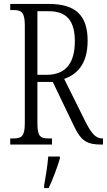

<svg xmlns="http://www.w3.org/2000/svg" viewBox="-20 -734 543 975"><path d="M32 0H244V-31H227C185 -31 170 -41 170 -108V-318H248L357 -91C392 -18 423 0 493 0H503V-31H499C465 -31 443 -59 415 -114L306 -333C367 -355 425 -404 425 -527C425 -653 367 -714 228 -714H32V-683H47C88 -683 106 -673 106 -605V-108C106 -41 89 -31 47 -31H32ZM215 -354H170V-677H228C323 -677 360 -623 360 -525C360 -414 315 -354 215 -354ZM204 208V221H227C247 180 272 113 284 71V61H225C221 112 212 161 204 208Z"/></svg>

Font: Noto Serif Tamil ExtraCondensed Light
Style: Italic
Weight: 300
Width: 2
Italic angle: -12°
Designer: Indian Type Foundry, Tom Grace, and the Monotype Design Team
Foundry: Monotype Imaging Inc.
Version: Version 2.003